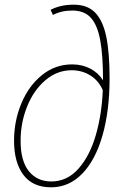

<svg xmlns="http://www.w3.org/2000/svg" viewBox="-20 -790 526 820"><path d="M40 -189Q40 -274 71.5 -349Q103 -424 159.5 -469.5Q216 -515 288 -515Q331 -515 365.5 -497Q400 -479 420 -447Q420 -554 408 -618.5Q396 -683 368 -714Q340 -745 289 -745Q242 -745 206 -726L196 -748Q238 -770 295 -770Q354 -770 387 -735.5Q420 -701 434 -632.5Q448 -564 448 -455Q448 -318 418 -212.5Q388 -107 331.5 -48.5Q275 10 198 10Q120 10 80 -43Q40 -96 40 -189ZM419 -405Q401 -446 365.5 -468Q330 -490 286 -490Q224 -490 174 -447.5Q124 -405 96 -335.5Q68 -266 68 -189Q68 -102 103.5 -58.5Q139 -15 199 -15Q267 -15 315.5 -70Q364 -125 389.5 -214Q415 -303 419 -405Z"/></svg>

Font: Noto Serif NarrowThin
Style: Italic
Weight: 250
Width: 4
Italic angle: -12°
Designer: Monotype Design Team
Foundry: Monotype Imaging Inc.
Version: Version 1.001